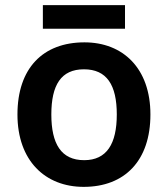

<svg xmlns="http://www.w3.org/2000/svg" viewBox="-20 -718 654 748"><path d="M467 -698H147V-606H467ZM566 -272C566 -452 459 -553 309 -553C147 -553 48 -452 48 -272C48 -92 156 10 306 10C466 10 566 -92 566 -272ZM180 -272C180 -387 218 -448 307 -448C396 -448 435 -387 435 -272C435 -158 396 -94 308 -94C218 -94 180 -158 180 -272Z"/></svg>

Font: Noto Kufi Arabic SemiBold
Style: Regular
Weight: 600
Designer: Monotype Design Team, David Williams, Khaled Hosny
Foundry: Google LLC
Version: Version 2.109